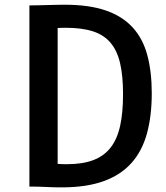

<svg xmlns="http://www.w3.org/2000/svg" viewBox="-20 -790 704 813"><path d="M104.5 -767.1Q120.6 -767.1 139.9 -767.6Q159.2 -768.1 179.4 -768.6Q199.7 -769 218.8 -769.5Q237.8 -770 253.4 -770Q357.4 -770 428 -745.6Q498.5 -721.2 541.7 -673.8Q585 -626.5 603.8 -556.4Q622.6 -486.3 622.6 -395Q622.6 -299.3 602.3 -225.1Q582 -150.9 536.9 -100.1Q491.7 -49.3 418.9 -22.9Q346.2 3.4 241.7 3.4Q206.5 3.4 174.3 1.7Q142.1 0 104.5 0ZM224.1 -96.2Q233.4 -95.2 241.9 -95Q250.5 -94.7 262.7 -94.7Q329.6 -94.7 375.2 -112.1Q420.9 -129.4 448.7 -165.5Q476.6 -201.7 488.8 -257.6Q501 -313.5 501 -391.1Q501 -467.8 488.8 -521.2Q476.6 -574.7 448.5 -608.4Q420.4 -642.1 373.8 -657.2Q327.1 -672.4 258.3 -672.4Q247.1 -672.4 239.5 -672.1Q231.9 -671.9 224.1 -671.4Z"/></svg>

Font: Tauri
Style: Regular
Weight: 400
Designer: Yvonne Schüttler
Foundry: Yvonne Schüttler
Version: Version 1.003; ttfautohint (v0.93.8-669f) -l 13 -r 13 -G 200